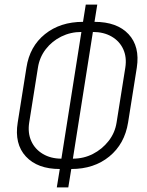

<svg xmlns="http://www.w3.org/2000/svg" viewBox="-20 -790 640 835"><path d="M227 25 240 -55Q143 -55 92.5 -109.5Q42 -164 57 -257L95 -496Q109 -588 175.5 -641.5Q242 -695 341 -695L353 -770H403L391 -695Q489 -695 539 -641.5Q589 -588 575 -496L537 -257Q522 -164 455.5 -109.5Q389 -55 290 -55L277 25ZM247 -100 334 -651Q287 -651 246.5 -631Q206 -611 179 -576Q152 -541 145 -496L107 -257Q100 -212 116 -176.5Q132 -141 166.5 -120.5Q201 -100 247 -100ZM297 -100Q344 -100 384 -120.5Q424 -141 452 -176.5Q480 -212 487 -257L525 -496Q532 -541 516 -576Q500 -611 465.5 -631Q431 -651 384 -651Z"/></svg>

Font: JetBrains Mono NL Thin
Style: Italic
Weight: 100
Italic angle: -9°
Monospace: yes
Designer: Philipp Nurullin, Konstantin Bulenkov
Foundry: JetBrains
Version: Version 2.305; ttfautohint (v1.8.4.7-5d5b)